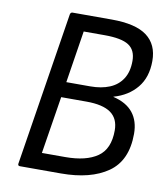

<svg xmlns="http://www.w3.org/2000/svg" viewBox="-76 -720 688 784"><g transform="rotate(10 268.0 -327.5)"><path d="M59 0Q50 0 51 -9L152 -646Q154 -655 162 -655H324Q424 -655 470.5 -620Q517 -585 517 -517Q517 -449 481.5 -406Q446 -363 386 -346V-345Q441 -332 468 -298Q495 -264 495 -211Q495 -100 423.5 -50Q352 0 229 0ZM138 -69H235Q321 -69 368 -101.5Q415 -134 415 -211Q415 -260 382 -283.5Q349 -307 281 -307H176ZM186 -371H285Q331 -371 365 -385Q399 -399 418 -428.5Q437 -458 437 -503Q437 -548 407 -567.5Q377 -587 307 -587H220Z"/></g></svg>

Font: Sofia Sans Semi Condensed
Style: Italic
Weight: 400
Italic angle: -9°
Designer: Botio Nikoltchev, Ani Petrova
Foundry: lettersoup
Version: Version 4.101